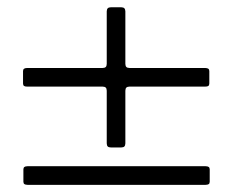

<svg xmlns="http://www.w3.org/2000/svg" viewBox="-20 -606 643 531"><path d="M55 -366.5H263.8C272 -366.1 274.9 -363.3 275.2 -355.1V-209.5C275.6 -201.3 278.4 -198.5 286.6 -198.2H315.3C323.5 -198.5 326.3 -201.3 326.7 -209.5V-355.1C327.1 -363.3 329.9 -366.1 338.1 -366.5H547.6C555.8 -366.5 558.6 -368.6 558.9 -375V-409.4C558.6 -415.5 555.8 -417.6 547.6 -418H338.1C329.9 -418.3 327.1 -421.2 326.7 -429.3V-574.6C326.3 -582.4 323.5 -585.6 315.3 -585.9H286.6C278.4 -585.6 275.6 -582.4 275.2 -574.6V-429.3C274.9 -421.2 272 -418.3 263.8 -418H55C46.9 -417.6 44 -415.5 43.7 -409.4V-375C44 -368.6 46.9 -366.5 55 -366.5ZM44.7 -103.3C45.1 -96.9 47.9 -95.2 56.1 -94.8H548.7C556.8 -95.2 559.7 -96.9 560 -103.3V-137.8C559.7 -143.8 556.8 -146 548.7 -146.3H56.1C47.9 -146 45.1 -143.8 44.7 -137.8Z"/></svg>

Font: Margiela Serif Medium
Style: Regular
Weight: 500
Designer: Andreas Faust, Stefan Endress
Version: Version 1.002;FEAKit 1.0